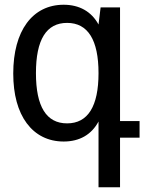

<svg xmlns="http://www.w3.org/2000/svg" viewBox="-20 -578 642 806"><path d="M393.6 208H483.9V0H565.9V-69.8H483.9V-546.9H402.3L393.6 -475.1C363.8 -529.8 313 -558.1 247.1 -558.1C182.1 -558.1 128.9 -530.8 92.3 -481C55.7 -431.2 35.6 -358.9 35.6 -269.5C35.6 -181.2 55.2 -110.4 92.3 -60.5C128.9 -11.2 182.1 16.1 247.1 16.1C314.5 16.1 364.3 -13.2 393.6 -67.9ZM261.7 -60.1C174.3 -60.1 130.9 -130.9 130.9 -271C130.9 -340.8 141.6 -393.6 163.6 -429.2C185.5 -464.4 218.3 -481.9 261.7 -481.9C349.1 -481.9 393.6 -410.2 393.6 -271C393.6 -131.8 349.1 -60.1 261.7 -60.1Z"/></svg>

Font: Hack
Style: Regular
Weight: 400
Monospace: yes
Designer: Christopher Simpkins
Foundry: Christopher Simpkins
Version: Version 2.010